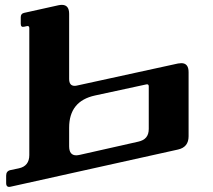

<svg xmlns="http://www.w3.org/2000/svg" viewBox="-20 -800 864 777"><path d="M582 -450.7V-278.3C582 -249 567.9 -232.9 539.1 -226.6L302.7 -173.3C297.4 -172.4 293 -171.4 288.6 -171.4C269.5 -171.4 259.8 -183.6 259.8 -208V-283.2C259.8 -355 294.4 -398.4 364.7 -413.6L572.3 -458.5C578.6 -460 582 -457 582 -450.7ZM700.2 -194.8C729 -201.2 743.2 -219.2 743.2 -248.5V-508.3C743.2 -532.2 733.4 -544.4 713.9 -544.4C710 -544.4 705.1 -543.9 700.2 -543L293 -454.1C289.1 -453.1 285.2 -452.6 282.2 -452.6C267.1 -452.6 259.8 -461.9 259.8 -481V-744.1C259.8 -768.1 250 -780.3 230.5 -780.3C226.6 -780.3 221.7 -779.8 216.8 -778.8L78.1 -748C68.4 -746.1 64 -740.2 64 -730.5V-703.6C64 -693.8 68.4 -689.5 78.1 -691.9L88.9 -694.3C95.2 -695.8 98.6 -692.9 98.6 -686.5V-172.4C98.6 -143.1 84.5 -124.5 55.7 -118.7L22.9 -111.8C10.7 -109.4 4.9 -101.6 4.9 -89.4V-59.1C4.9 -46.9 10.7 -41.5 22.9 -44.4Z"/></svg>

Font: QTS-Omar 
Style: Regular
Weight: 400
Designer: Mohammed Abd El khaliq
Foundry: QafType Studio
Version: Version 1.001